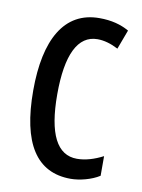

<svg xmlns="http://www.w3.org/2000/svg" viewBox="-69 -662 485 655"><g transform="rotate(10 173.5 -334.5)"><path d="M221 -56C251 -56 292 -66 320 -84V-152C289 -136 259 -127 230 -127C161 -127 126 -195 126 -332C126 -470 161 -541 229 -541C252 -541 276 -534 301 -521L326 -588C298 -604 265 -613 223 -613C101 -613 43 -507 43 -331C43 -148 102 -56 221 -56Z"/></g></svg>

Font: Noto Sans Malayalam UI ExtraCondensed
Style: Regular
Weight: 400
Width: 2
Designer: Jelle Bosma - Monotype Design Team
Foundry: Monotype Imaging Inc.
Version: Version 2.104